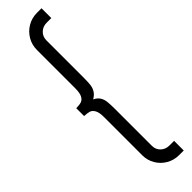

<svg xmlns="http://www.w3.org/2000/svg" viewBox="-344 -831 960 960"><g transform="rotate(-45 135.5 -351.0)"><path d="M89.8 22.9V-246.6Q89.8 -280.8 80.8 -296.6Q71.8 -312.5 58.8 -316.7Q45.9 -320.8 22.9 -321.8V-377.4Q45.4 -377.4 59.1 -381.8Q72.8 -386.2 81.3 -402.3Q89.8 -418.5 89.8 -452.1V-722.7Q89.8 -758.3 107.4 -788.3Q125 -818.4 155 -835.9Q185.1 -853.5 220.7 -853.5H253.4V-784.2H220.7Q193.4 -784.2 175.3 -766.6Q157.2 -749 157.2 -722.7V-459Q157.2 -427.2 154.8 -408.4Q152.3 -389.6 142.8 -374.8Q133.3 -359.9 113.8 -348.6Q133.3 -339.4 142.8 -325Q152.3 -310.5 154.8 -291.3Q157.2 -272 157.2 -238.8V22.9Q157.2 49.3 175.3 66.7Q193.4 84 220.7 84H253.4V152.3H220.7Q185.1 152.3 155 135Q125 117.7 107.4 87.9Q89.8 58.1 89.8 22.9Z"/></g></svg>

Font: Decalotype Light
Style: Regular
Weight: 300
Designer: Alfredo Marco Pradil
Foundry: Alfredo Marco Pradil
Version: Version 1.0